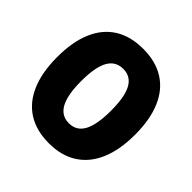

<svg xmlns="http://www.w3.org/2000/svg" viewBox="-187 -875 1045 1045"><g transform="rotate(45 335.5 -352.5)"><path d="M336 11Q239 11 172 -31.5Q105 -74 70.5 -155.5Q36 -237 36 -353Q36 -470 70.5 -551Q105 -632 172 -674Q239 -716 336 -716Q432 -716 499 -674Q566 -632 600.5 -551Q635 -470 635 -354Q635 -238 600.5 -156.5Q566 -75 499 -32Q432 11 336 11ZM336 -143Q394 -143 422 -194.5Q450 -246 450 -354Q450 -461 422 -511.5Q394 -562 336 -562Q278 -562 249.5 -511.5Q221 -461 221 -353Q221 -246 249.5 -194.5Q278 -143 336 -143Z"/></g></svg>

Font: Nunito Sans 10pt SemiExpanded Black
Style: Regular
Weight: 900
Width: 6
Designer: Vernon Adams
Foundry: Vernon Adams
Version: Version 3.101;gftools[0.9.27]